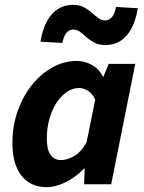

<svg xmlns="http://www.w3.org/2000/svg" viewBox="-20 -759 592 791"><path d="M171.1 12Q106 12 68.5 -35.3Q31.1 -82.7 31.1 -169.8Q31.1 -240.8 53.1 -302.4Q75.1 -363.9 112.4 -410Q149.6 -456 197.1 -482Q244.6 -508 296.2 -508Q330 -508 359.9 -490.7Q389.8 -473.3 404.2 -443H406.2L427.7 -496H537.2L438.1 0H326.6L328.8 -64.6H326.4Q292.9 -29.8 251.3 -8.9Q209.7 12 171.1 12ZM230.8 -99.5Q256 -99.5 284.5 -115.4Q313 -131.2 336.8 -173L372.3 -348.8Q360.2 -374.1 341.9 -385.3Q323.5 -396.5 305.6 -396.5Q279.6 -396.5 255.9 -380.5Q232.1 -364.6 213.3 -336.3Q194.4 -308 183.6 -269.9Q172.9 -231.8 172.9 -187.6Q172.9 -142 188.5 -120.8Q204 -99.5 230.8 -99.5ZM414.6 -573.4Q387.6 -573.4 369.1 -583.1Q350.6 -592.9 336.7 -605.5Q322.7 -618 309.5 -627.8Q296.4 -637.5 280.9 -637.5Q266.1 -637.5 254.4 -624.5Q242.7 -611.5 237 -582L146.7 -587.3Q155.3 -638.5 173.9 -672.3Q192.5 -706.1 219.6 -722.5Q246.7 -739 280 -739Q307 -739 325.5 -729.2Q343.9 -719.5 357.9 -706.9Q371.9 -694.3 385.1 -684.6Q398.2 -674.9 413.6 -674.9Q428.6 -674.9 440.7 -688Q452.8 -701.1 457.6 -730.4L547.9 -725.1Q539.3 -674 520.7 -640.2Q502.1 -606.5 475.5 -589.9Q448.9 -573.4 414.6 -573.4Z"/></svg>

Font: Source Sans 3 VF
Style: Italic
Weight: 200
Italic angle: -11°
Designer: Paul D. Hunt
Foundry: Adobe Systems Incorporated
Version: Version 3.042;hotconv 1.0.118;makeotfexe 2.5.65603